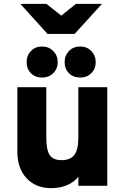

<svg xmlns="http://www.w3.org/2000/svg" viewBox="-20 -963 651 995"><path d="M245 12Q165.5 12 117.8 -39.2Q70 -90.5 70 -176V-511H220V-250Q220 -185.5 237.8 -159.2Q255.5 -133 299 -133Q345 -133 365.5 -160.5Q386 -188 386 -248V-511H536V0H386V-47Q363.5 -18.5 326.8 -3.2Q290 12 245 12ZM396 -561Q360 -561 337.5 -583.5Q315 -606 315 -641Q315 -675.5 337.5 -698.8Q360 -722 396 -722Q430 -722 453 -698.8Q476 -675.5 476 -641Q476 -606 453 -583.5Q430 -561 396 -561ZM198 -561Q163 -561 140.5 -583.5Q118 -606 118 -641Q118 -675.5 140.5 -698.8Q163 -722 198 -722Q232.5 -722 255.8 -698.8Q279 -675.5 279 -641Q279 -606 255.8 -583.5Q232.5 -561 198 -561ZM226.5 -787 85.5 -943H220.5L297.5 -882L373.5 -943H508.5L366.5 -787Z"/></svg>

Font: Overpass Black
Style: Regular
Weight: 900
Designer: Delve Withrington, Dave Bailey, Thomas Jockin
Foundry: Delve Fonts LLC
Version: Version 4.000; ttfautohint (v1.8.3)